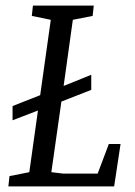

<svg xmlns="http://www.w3.org/2000/svg" viewBox="-20 -668 482 688"><path d="M14 -37 85 -51 116 -272 25 -237V-288L124 -327L162 -597L94 -611L98 -648H316L312 -611L241 -597L208 -360L307 -400V-346L200 -304L164 -51L206 -46H330L370 -152H412L389 0H10Z"/></svg>

Font: Faustina VF Beta
Style: Italic
Weight: 400
Italic angle: -8°
Designer: Alfonso Garcia
Foundry: Omnibus-Type
Version: Version 1.006